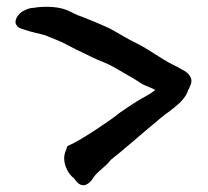

<svg xmlns="http://www.w3.org/2000/svg" viewBox="-20 -596 612 564"><path d="M30 -521C31 -516 40 -512 51 -509C74 -501 98 -497 114 -492C136 -482 146 -480 170 -468C193 -456 212 -446 234 -436C289 -408 284 -418 340 -384C359 -373 377 -363 398 -349C412 -342 425 -338 436 -332C425 -321 399 -309 385 -300C368 -290 352 -278 332 -265C309 -246 283 -230 257 -212C230 -195 206 -179 178 -167L174 -155C159 -125 178 -85 197 -73C212 -49 233 -39 257 -78C271 -96 291 -107 305 -126C346 -158 398 -205 441 -240C471 -268 521 -292 533 -332C536 -336 537 -341 539 -345C550 -367 531 -384 516 -391C506 -397 496 -402 486 -407C452 -424 422 -448 383 -468C355 -481 331 -497 303 -512C273 -526 239 -540 207 -552C193 -558 184 -564 169 -569C145 -577 106 -578 79 -573C70 -573 61 -570 53 -566C29 -556 19 -530 30 -521Z"/></svg>

Font: Vapor
Style: Regular
Weight: 400
Foundry: Cannot Into Space Fonts
Version: Version 0.179